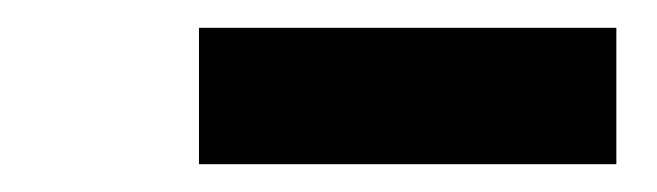

<svg xmlns="http://www.w3.org/2000/svg" viewBox="-20 -754 472 138"><path d="M123 -636H423V-734H123Z"/></svg>

Font: Iosevka Sparkle Heavy Oblique
Style: Regular
Weight: 900
Italic angle: -9°
Designer: Belleve Invis
Foundry: Belleve Invis
Version: Version 4.5.0; ttfautohint (v1.8.3)